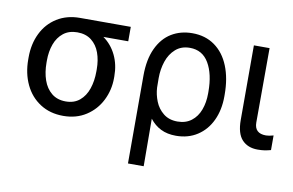

<svg xmlns="http://www.w3.org/2000/svg" viewBox="-76 -675 1544 1011"><g transform="rotate(10 695.5 -170.0)"><path d="M279.3 -513.7H550.8V-436.5H418Q461.9 -405.3 486.3 -355Q510.7 -304.7 510.7 -242.2V-232.4Q510.7 -168.9 482.9 -113.3Q455.1 -57.6 403.1 -23.9Q351.1 9.8 281.2 9.8Q210.4 9.8 157.7 -24.2Q105 -58.1 76.9 -117.4Q48.8 -176.8 48.8 -251V-262.7Q48.8 -334 76.7 -391.1Q104.5 -448.2 157 -481Q209.5 -513.7 279.3 -513.7ZM281.2 -67.4Q325.7 -67.4 355.2 -92Q384.8 -116.7 398.9 -158.2Q413.1 -199.7 413.1 -251V-262.7Q413.1 -311 398.9 -350.3Q384.8 -389.6 354.7 -413.1Q324.7 -436.5 279.3 -436.5Q234.9 -436.5 205.1 -413.1Q175.3 -389.6 160.9 -350.3Q146.5 -311 146.5 -262.7V-251Q146.5 -199.7 160.9 -158.2Q175.3 -116.7 205.6 -92Q235.8 -67.4 281.2 -67.4Z M877 -537.1Q946.3 -537.1 996.6 -501.2Q1046.9 -465.3 1073.2 -400.1Q1099.6 -335 1099.6 -248V-238.3Q1099.6 -166 1073.2 -109.9Q1046.9 -53.7 998 -22Q949.2 9.8 883.8 9.8Q837.4 9.8 803.2 -7.1Q769 -23.9 743.7 -56.6L745.1 197.3H661.1V-272.5Q661.1 -358.9 689 -418.5Q716.8 -478 765.4 -507.6Q814 -537.1 877 -537.1ZM742.7 -223.1Q744.6 -186 759 -149.9Q773.4 -113.8 803.5 -89.6Q833.5 -65.4 878.9 -65.4Q922.9 -65.4 953.1 -88.6Q983.4 -111.8 998 -151.1Q1012.7 -190.4 1012.7 -238.3V-248Q1012.7 -342.8 978.5 -400.9Q944.3 -459 877 -459Q831.1 -459 800.8 -432.1Q770.5 -405.3 756.3 -363Q742.2 -320.8 742.2 -273.4Z M1290 -530.3 1289.1 -132.8Q1289.1 -74.2 1350.6 -74.2Q1366.7 -74.2 1390.6 -81.1V-2.9Q1374.5 1.5 1358.4 4.2Q1342.3 6.8 1320.3 6.8Q1267.6 6.8 1236.8 -26.1Q1206.1 -59.1 1206.1 -131.8V-530.3Z"/></g></svg>

Font: Pretendard JP
Style: Regular
Weight: 400
Designer: Base glyphs from Inter by Rasmus Andersson; Hangeul glyphs from Noto Sans CJK(Source Han Sans) by Jang Soo-young and Kan
Foundry: Kil Hyung-jin
Version: Version 1.309